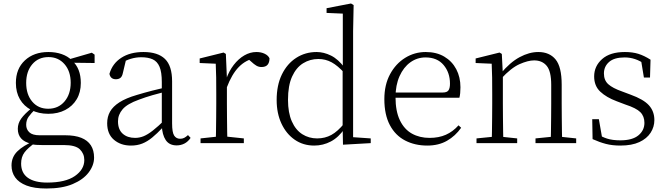

<svg xmlns="http://www.w3.org/2000/svg" viewBox="-20 -820 3820 1100"><path d="M246 260Q176 260 132 243Q88 226 67 196.5Q46 167 46 128Q46 80 79.5 47Q113 14 177 -13L183 -3Q140 27 120.5 53Q101 79 101 117Q101 171 139.5 198.5Q178 226 250 226Q355 226 409 188.5Q463 151 463 97Q463 61 438 36Q413 11 346 11H220Q203 11 187 10Q171 9 157 5V3Q82 -15 82 -82Q82 -113 101 -140Q120 -167 162 -201V-210L186 -198Q157 -170 143.5 -150.5Q130 -131 130 -105Q130 -79 148 -62Q166 -45 207 -45H354Q409 -45 445.5 -30.5Q482 -16 500.5 12.5Q519 41 519 83Q519 127 488 168Q457 209 396.5 234.5Q336 260 246 260ZM257 -168Q201 -168 159 -190Q117 -212 94 -251.5Q71 -291 71 -345Q71 -426 122.5 -474Q174 -522 257 -522Q299 -522 333.5 -510Q368 -498 391 -475L393 -473Q443 -428 443 -345Q443 -291 419.5 -251.5Q396 -212 354 -190Q312 -168 257 -168ZM256 -197Q314 -197 349.5 -238.5Q385 -280 385 -346Q385 -412 349.5 -452.5Q314 -493 258 -493Q200 -493 165 -452Q130 -411 130 -345Q130 -279 164.5 -238Q199 -197 256 -197ZM362 -461V-478H368L506 -518L522 -507V-459Z M730 14Q672 14 633 -19Q594 -52 594 -114Q594 -151 610.5 -180.5Q627 -210 664.5 -234Q702 -258 764 -276Q807 -289 851.5 -300.5Q896 -312 936 -321V-297Q896 -287 854.5 -275Q813 -263 776 -249Q709 -225 682.5 -194Q656 -163 656 -125Q656 -78 683 -54Q710 -30 754 -30Q779 -30 802.5 -39.5Q826 -49 855.5 -72Q885 -95 925 -134L931 -89H912Q880 -55 852 -32Q824 -9 795 2.5Q766 14 730 14ZM992 13Q950 13 929.5 -17.5Q909 -48 907 -102V-106V-350Q907 -407 894 -437.5Q881 -468 855 -480Q829 -492 789 -492Q759 -492 729 -483Q699 -474 667 -454L703 -482L684 -402Q680 -382 670 -374Q660 -366 644 -366Q613 -366 607 -397Q624 -456 675 -489Q726 -522 802 -522Q884 -522 925 -482.5Q966 -443 966 -354V-113Q966 -61 978 -43Q990 -25 1012 -25Q1025 -25 1035 -30Q1045 -35 1057 -46L1072 -30Q1057 -8 1036.5 2.5Q1016 13 992 13Z M1129 0V-27L1240 -39H1263L1377 -27V0ZM1216 0Q1217 -24 1217.5 -64.5Q1218 -105 1218.5 -149Q1219 -193 1219 -226V-281Q1219 -333 1218.5 -375.5Q1218 -418 1216 -455L1124 -459V-485L1261 -519L1274 -511L1280 -371V-370V-226Q1280 -193 1280.5 -149Q1281 -105 1281.5 -64.5Q1282 -24 1283 0ZM1279 -318 1262 -367H1276Q1292 -413 1319 -448Q1346 -483 1379.5 -502.5Q1413 -522 1449 -522Q1476 -522 1496.5 -512Q1517 -502 1524 -486Q1524 -462 1513 -449Q1502 -436 1478 -436Q1462 -436 1448.5 -444Q1435 -452 1418 -468L1395 -488H1444Q1388 -477 1348 -436Q1308 -395 1279 -318Z M1780 14Q1717 14 1668.5 -19.5Q1620 -53 1592.5 -112Q1565 -171 1565 -247Q1565 -332 1595 -393.5Q1625 -455 1677 -488.5Q1729 -522 1794 -522Q1835 -522 1876.5 -501.5Q1918 -481 1955 -431H1965L1954 -401Q1915 -444 1880 -463Q1845 -482 1804 -482Q1756 -482 1716.5 -457.5Q1677 -433 1653.5 -381.5Q1630 -330 1630 -248Q1630 -174 1652 -124.5Q1674 -75 1712 -51Q1750 -27 1797 -27Q1842 -27 1878.5 -47Q1915 -67 1953 -114L1963 -83H1954Q1920 -33 1875.5 -9.5Q1831 14 1780 14ZM1945 9 1943 -92V-95V-420L1944 -429V-742L1851 -746V-773L1991 -800L2006 -791L2003 -641V-34L2104 -27V0Z M2428 14Q2357 14 2301 -15Q2245 -44 2213.5 -103.5Q2182 -163 2182 -252Q2182 -334 2214.5 -394.5Q2247 -455 2301 -488.5Q2355 -522 2419 -522Q2481 -522 2525.5 -495.5Q2570 -469 2594 -423.5Q2618 -378 2618 -320Q2618 -283 2612 -260H2212V-290H2517Q2541 -290 2549.5 -302.5Q2558 -315 2558 -341Q2558 -404 2521.5 -447.5Q2485 -491 2418 -491Q2370 -491 2331 -463Q2292 -435 2269 -383.5Q2246 -332 2246 -263Q2246 -183 2271 -131Q2296 -79 2340 -54.5Q2384 -30 2441 -30Q2494 -30 2534.5 -48Q2575 -66 2607 -102L2622 -88Q2589 -41 2541 -13.5Q2493 14 2428 14Z M2710 0V-27L2820 -38H2840L2943 -27V0ZM2797 0Q2798 -24 2798.5 -64.5Q2799 -105 2799.5 -149Q2800 -193 2800 -226V-281Q2800 -333 2799.5 -375.5Q2799 -418 2797 -455L2705 -459V-485L2842 -519L2855 -511L2861 -393V-392V-226Q2861 -193 2861.5 -149Q2862 -105 2862.5 -64.5Q2863 -24 2864 0ZM3048 0V-27L3157 -38H3178L3281 -27V0ZM3135 0Q3136 -24 3136.5 -64Q3137 -104 3137.5 -148Q3138 -192 3138 -226V-334Q3138 -412 3112 -443Q3086 -474 3040 -474Q3005 -474 2956.5 -452.5Q2908 -431 2850 -368L2840 -398H2848Q2902 -463 2957 -492.5Q3012 -522 3064 -522Q3128 -522 3163 -479.5Q3198 -437 3198 -335V-226Q3198 -192 3198.5 -148Q3199 -104 3199.5 -64Q3200 -24 3201 0Z M3534 14Q3488 14 3451.5 4.5Q3415 -5 3375 -23L3373 -137H3411L3432 -17L3400 -18V-54Q3427 -36 3458 -26Q3489 -16 3534 -16Q3603 -16 3637.5 -44.5Q3672 -73 3672 -116Q3672 -154 3648.5 -177.5Q3625 -201 3563 -221L3513 -240Q3454 -262 3419 -295Q3384 -328 3384 -382Q3384 -441 3429.5 -481.5Q3475 -522 3560 -522Q3604 -522 3637.5 -511.5Q3671 -501 3707 -478L3704 -376H3669L3651 -485L3678 -483V-450Q3647 -472 3618 -481.5Q3589 -491 3559 -491Q3499 -491 3469.5 -465Q3440 -439 3440 -399Q3440 -360 3465 -337.5Q3490 -315 3544 -296L3592 -278Q3667 -251 3698 -216.5Q3729 -182 3729 -132Q3729 -93 3707.5 -59.5Q3686 -26 3643 -6Q3600 14 3534 14Z"/></svg>

Font: Noto Serif KR ExtraLight
Style: Regular
Weight: 200
Designer: Ryoko NISHIZUKA 西塚涼子 (kana & ideographs); Frank Grießhammer (Latin, Greek & Cyrillic); Wenlong ZHANG 张文龙 (bopomofo); San
Foundry: Adobe
Version: Version 2.002-H1;hotconv 1.1.0;makeotfexe 2.6.0